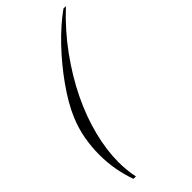

<svg xmlns="http://www.w3.org/2000/svg" viewBox="-252 -796 899 899"><g transform="rotate(-45 198.0 -346.0)"><path d="M47.9 51.8Q32.2 8.8 23.2 -40Q14.2 -88.9 14.2 -140.6Q14.2 -192.4 23.4 -244.6Q32.7 -296.9 54.2 -348.1Q67.9 -381.3 88.9 -417.5Q109.9 -453.6 136 -490.5Q162.1 -527.3 191.9 -563.5Q221.7 -599.6 253.2 -632.6Q284.7 -665.5 316.9 -693.8Q349.1 -722.2 379.9 -744.1H396Q313 -666.5 249.3 -578.6Q185.5 -490.7 141.8 -400.6Q98.1 -310.5 75.7 -221.4Q53.2 -132.3 53.2 -52.2Q53.2 -25.4 55.9 1.2Q58.6 27.8 64 51.8Z"/></g></svg>

Font: Dynalight
Style: Regular
Weight: 400
Version: Version 1.000